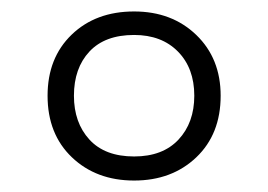

<svg xmlns="http://www.w3.org/2000/svg" viewBox="-20 -744 468 335"><path d="M214 -429Q148 -429 105.5 -469.5Q63 -510 63 -577Q63 -643 105 -683.5Q147 -724 214 -724Q280 -724 322.5 -683Q365 -642 365 -577Q365 -510 322.5 -469.5Q280 -429 214 -429ZM214 -471Q264 -471 291.5 -500.5Q319 -530 319 -577Q319 -625 290.5 -654Q262 -683 214 -683Q163 -683 136 -654Q109 -625 109 -577Q109 -530 136 -500.5Q163 -471 214 -471Z"/></svg>

Font: Noto Sans Sinhala Light
Style: Regular
Weight: 300
Designer: Jelle Bosma - Monotype Design Team
Foundry: Monotype Imaging Inc.
Version: Version 2.006; ttfautohint (v1.8.4.7-5d5b)